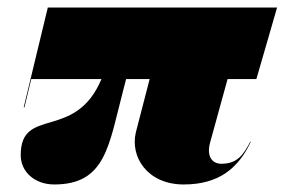

<svg xmlns="http://www.w3.org/2000/svg" viewBox="-20 -480 756 510"><path d="M124 10C262 10 269 -95 308 -243L315 -270H377.5L341 -129C325 -64 371 10 468 10C561 10 613 -33 646 -103L645 -104C626 -68 610 -45 568 -45C544 -45 528 -64 538 -101L584.5 -270H661L716 -460H107L43 -195H45L63 -270H249.5C180 -104 35 -199 35 -68C35 -23 73 10 124 10Z"/></svg>

Font: Bodoni* 96pt Fatface
Style: Italic
Weight: 900
Italic angle: -13°
Version: Version 2.3